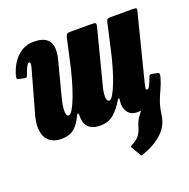

<svg xmlns="http://www.w3.org/2000/svg" viewBox="-138 -670 1038 1054"><g transform="rotate(-20 381.5 -143.5)"><path d="M14.5 -400.5Q34.5 -465.5 74.2 -501.5Q114 -537.5 168 -537.5Q221 -537.5 245 -515.5Q269 -493.5 269 -455.5Q269 -443.5 267.5 -430.8Q266 -418 262.5 -404L210.5 -204.5Q196.5 -152.5 196.8 -122Q197 -91.5 212 -91.5Q222.5 -91.5 236.2 -114.8Q250 -138 264.8 -177Q279.5 -216 293 -263.2Q306.5 -310.5 317 -358.5L346.5 -492Q349.5 -505.5 354 -512.8Q358.5 -520 375 -520H496.5Q517.5 -520 522.8 -517Q528 -514 524 -497L438.5 -164.5Q431.5 -131 434 -111.2Q436.5 -91.5 449 -91.5Q459 -91.5 472.5 -114.2Q486 -137 500.8 -175.2Q515.5 -213.5 529 -261Q542.5 -308.5 553.5 -358.5L584 -494.5Q586.5 -506 590.2 -513Q594 -520 608 -520H737.5Q755.5 -520 760.2 -517.5Q765 -515 761.5 -501L664.5 -118Q661 -105 658.8 -91.2Q656.5 -77.5 664 -77.5Q673 -77.5 680 -91.5Q687 -105.5 698.5 -134.5Q702 -144 705 -147.8Q708 -151.5 721.5 -148.5L746 -144Q757 -142 758.5 -136Q760 -130 756.5 -117Q746 -80 733.2 -53.5Q720.5 -27 709 3.8Q697.5 34.5 690.5 84Q682 143 637 184Q592 225 521.5 249Q513 252 511 251.5Q509 251 505 243.5L476 193Q471.5 186 474.5 184Q477.5 182 484.5 178.5Q515 162.5 528 144.2Q541 126 547 105Q554 80.5 561.5 66Q569 51.5 582 34.5Q583.5 31.5 588 26.5Q591 23 592.2 20.5Q593.5 18 586.5 20Q581 21 574 21Q534.5 21 516.8 -4.5Q499 -30 502 -61L504 -77.5Q505 -85 500.8 -85.2Q496.5 -85.5 492 -77Q469.5 -36.5 437.2 -8Q405 20.5 356.5 20.5Q320 20.5 299.8 7.2Q279.5 -6 272.2 -26.8Q265 -47.5 267 -69Q267.5 -78 263.8 -83Q260 -88 253.5 -74.5Q234.5 -31.5 206.5 -7.5Q178.5 16.5 129.5 16.5Q107 16.5 84.5 8Q62 -0.5 46.5 -22Q31 -43.5 28.8 -81.5Q26.5 -119.5 45 -179L106.5 -399Q108 -405 110.2 -413.5Q112.5 -422 112.5 -429Q112.5 -439 106.5 -439Q99 -439 91 -425Q83 -411 71.5 -378.5Q68.5 -370.5 65.8 -367.2Q63 -364 50 -367L22 -373Q12 -375.5 11.2 -381.5Q10.5 -387.5 14.5 -400.5Z"/></g></svg>

Font: Besley* Condensed Heavy
Style: Italic
Weight: 800
Width: 3
Italic angle: -13°
Designer: Owen Earl
Foundry: indestructible type*
Version: Version 3.000; ttfautohint (v1.8.3)